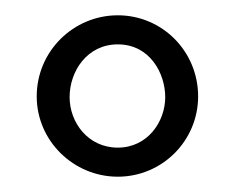

<svg xmlns="http://www.w3.org/2000/svg" viewBox="-20 -651 307 251"><path d="M28 -525C28 -467 76 -420 134 -420C192 -420 239 -467 239 -525C239 -584 192 -631 134 -631C76 -631 28 -584 28 -525ZM196 -524C196 -492 173 -458 134 -458C95 -458 71 -491 71 -524C71 -558 94 -593 134 -593C176 -593 196 -555 196 -524Z"/></svg>

Font: Libertinus Serif
Style: Bold
Weight: 700
Designer: Philipp H. Poll, Khaled Hosny
Foundry: Caleb Maclennan
Version: Version 7.050;RELEASE